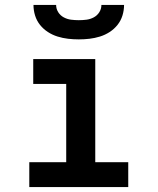

<svg xmlns="http://www.w3.org/2000/svg" viewBox="-20 -760 640 780"><path d="M99 0V-101H249V-419H115V-520H367V-101H501V0ZM300 -600Q278 -600 256.5 -602.5Q235 -605 214 -611.5Q193 -618 174.5 -630Q156 -642 142.5 -659Q129 -676 122.5 -697Q116 -718 116 -740H208Q208 -724 216.5 -710.5Q225 -697 239 -689.5Q253 -682 268.5 -680Q284 -678 300 -678Q316 -678 331.5 -680Q347 -682 361 -689.5Q375 -697 383.5 -710.5Q392 -724 392 -740H484Q484 -718 477.5 -697Q471 -676 457.5 -659Q444 -642 425.5 -630Q407 -618 386 -611.5Q365 -605 343.5 -602.5Q322 -600 300 -600Z"/></svg>

Font: R Plex Mono
Style: Bold
Weight: 700
Monospace: yes
Designer: Belleve Invis
Foundry: Belleve Invis
Version: Version 31.8.0